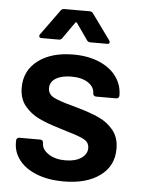

<svg xmlns="http://www.w3.org/2000/svg" viewBox="-52 -741 584 789"><g transform="rotate(5 240.5 -347.0)"><path d="M31 -136V-145Q31 -150 34.5 -153.5Q38 -157 43 -157H130Q135 -157 138.5 -153.5Q142 -150 142 -145V-143Q142 -118 169.5 -99.5Q197 -81 239 -81Q280 -81 304.5 -97.5Q329 -114 329 -139Q329 -162 309 -173.5Q289 -185 243 -198L205 -210Q154 -225 118.5 -242Q83 -259 59 -288.5Q35 -318 35 -364Q35 -434 90 -475.5Q145 -517 235 -517Q296 -517 342 -497.5Q388 -478 413 -443.5Q438 -409 438 -365Q438 -360 434.5 -356.5Q431 -353 426 -353H342Q337 -353 333.5 -356.5Q330 -360 330 -365Q330 -391 304.5 -408.5Q279 -426 235 -426Q195 -426 171 -411.5Q147 -397 147 -371Q147 -346 171 -333.5Q195 -321 249 -307L270 -301Q323 -286 359.5 -269.5Q396 -253 420.5 -223Q445 -193 445 -146Q445 -75 389 -34.5Q333 6 240 6Q177 6 129.5 -12.5Q82 -31 56.5 -63.5Q31 -96 31 -136ZM181 -700H286Q295 -700 300 -693L376 -588Q379 -584 379 -580Q379 -573 369 -573H299Q290 -573 285 -581L238 -648Q236 -650 234 -650Q232 -650 231 -648L184 -581Q179 -573 170 -573H99Q91 -573 89 -577.5Q87 -582 91 -588L167 -693Q172 -700 181 -700Z"/></g></svg>

Font: Barlow SemiBold
Style: Regular
Weight: 600
Designer: Jeremy Tribby
Foundry: Tribby Type
Version: Version 1.422